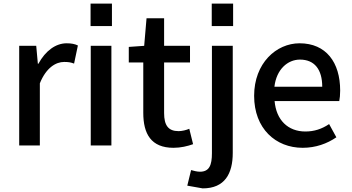

<svg xmlns="http://www.w3.org/2000/svg" viewBox="-20 -803 1941 1060"><path d="M86 -550V0H200V-343C235 -430 289 -461 334 -461C357 -461 370 -459 389 -452L410 -552C393 -560 375 -564 348 -564C288 -564 231 -523 192 -451H189L180 -550Z M598 -783H480V-659H598ZM481 0H595V-550H481Z M938 13C978 13 1015 4 1046 -7L1025 -92C1009 -85 985 -79 966 -79C909 -79 886 -111 886 -179V-458H1029V-550H886V-702H789L776 -550L691 -544V-458H771V-180C771 -64 814 13 938 13Z M1267 -783H1149V-659H1267ZM1014 222 1099 237C1221 237 1265 156 1265 41V-550H1150V43C1150 108 1136 145 1084 145C1067 145 1050 140 1035 136Z M1651 13C1723 13 1786 -10 1837 -45L1797 -118C1757 -91 1715 -77 1666 -77C1570 -77 1505 -140 1496 -245H1853C1856 -260 1858 -279 1858 -303C1858 -459 1780 -564 1634 -564C1505 -564 1383 -454 1383 -274C1383 -93 1502 13 1651 13ZM1759 -324H1495C1506 -420 1568 -474 1636 -474C1716 -474 1759 -420 1759 -324Z"/></svg>

Font: Spoqa Han Sans Neo Medium
Style: Regular
Weight: 500
Designer: [Spoqa Han Sans Neo] Dong-huui Kim ___ Younghwa Kang ___ Yujin Lee ___ [Noto Sans] Ryoko NISHIZUKA ____ (kana & ideograp
Foundry: Spoqa (http://www.spoqa-han-sans.com)
Version: Version 1.100;hotconv 1.0.109;makeotfexe 2.5.65596